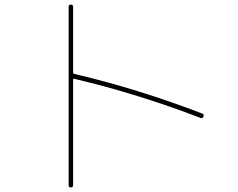

<svg xmlns="http://www.w3.org/2000/svg" viewBox="-20 -780 1040 840"><path d="M280.3 30.3V-750Q280.3 -759.8 290 -759.8Q299.8 -759.8 299.8 -750V-462.9Q299.8 -458 303.7 -457Q579.1 -392.6 865.2 -283.2Q874 -279.3 870.1 -270Q866.2 -260.7 858.4 -263.7Q581.1 -370.1 303.7 -435.5Q302.7 -436.5 301.3 -435.1Q299.8 -433.6 299.8 -431.6V30.3Q299.8 40 290 40Q280.3 40 280.3 30.3Z"/></svg>

Font: Rounded Mgen+ 1mn thin
Style: Regular
Weight: 100
Designer: [Source Han Sans]
Ryoko NISHIZUKA  (kana & ideographs); Paul D. Hunt (Latin, Greek & Cyrillic); Wenlong ZHANG  (bopomofo
Version: Version 1.059.20150602